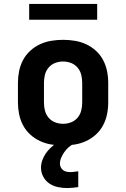

<svg xmlns="http://www.w3.org/2000/svg" viewBox="-20 -730 640 974"><path d="M300 8Q270 8 240 3Q210 -2 183 -14.5Q156 -27 133.5 -47.5Q111 -68 97 -94.5Q83 -121 77 -150.5Q71 -180 71 -210V-310Q71 -340 77 -369.5Q83 -399 97 -425.5Q111 -452 133.5 -472.5Q156 -493 183 -505.5Q210 -518 240 -523Q270 -528 300 -528Q330 -528 360 -523Q390 -518 417 -505.5Q444 -493 466.5 -472.5Q489 -452 503 -425.5Q517 -399 523 -369.5Q529 -340 529 -310V-210Q529 -180 523 -150.5Q517 -121 503 -94.5Q489 -68 466.5 -47.5Q444 -27 417 -14.5Q390 -2 360 3Q330 8 300 8ZM300 -102Q321 -102 340.5 -109.5Q360 -117 373.5 -133Q387 -149 392 -169Q397 -189 397 -210V-310Q397 -331 392 -351Q387 -371 373.5 -387Q360 -403 340.5 -410.5Q321 -418 300 -418Q279 -418 259.5 -410.5Q240 -403 226.5 -387Q213 -371 208 -351Q203 -331 203 -310V-210Q203 -189 208 -169Q213 -149 226.5 -133Q240 -117 259.5 -109.5Q279 -102 300 -102ZM321 224Q297 224 273.5 219Q250 214 230.5 201Q211 188 199.5 166.5Q188 145 188 121Q188 102 194.5 83.5Q201 65 211.5 49.5Q222 34 236 20.5Q250 7 266 -4L273 -8H354V0Q339 7 327 18Q315 29 306 42Q297 55 290.5 70Q284 85 284 101Q284 110 288.5 119Q293 128 300.5 133.5Q308 139 317.5 141Q327 143 336 143Q347 143 357 141.5Q367 140 377 139V219Q363 221 349 222.5Q335 224 321 224ZM128 -630V-710H473V-630Z"/></svg>

Font: Iosevka Aile Extrabold
Style: Regular
Weight: 800
Designer: Belleve Invis
Foundry: Belleve Invis
Version: Version 27.3.5; ttfautohint (v1.8.4)